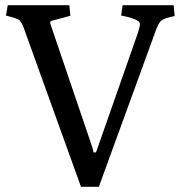

<svg xmlns="http://www.w3.org/2000/svg" viewBox="-20 -713 695 742"><path d="M293 9 70 -610Q62 -631 51 -637.5Q40 -644 3 -653L10 -693H248L252 -652L181 -633Q174 -632 174 -626Q174 -623 178 -611L332 -158Q341 -133 341 -124H351L507 -569Q521 -608 521 -620Q521 -639 448 -653L454 -693H651L655 -651Q614 -643 603 -633Q592 -623 582 -595L362 9Z"/></svg>

Font: Poly
Style: Regular
Weight: 400
Designer: Jos Nicols Silva Schwarzenberg
Foundry: Jose Nicolas Silva Schwarzenberg
Version: Version 1.001